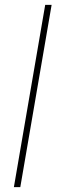

<svg xmlns="http://www.w3.org/2000/svg" viewBox="-20 -770 245 790"><path d="M63.5 0H37.1L166 -750H192.4Z"/></svg>

Font: TypoPRO Roboto
Style: Italic
Weight: 250
Italic angle: -12°
Designer: Google
Version: Version 2.136; 2016